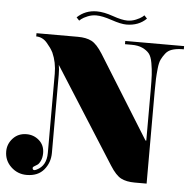

<svg xmlns="http://www.w3.org/2000/svg" viewBox="-165 -890 941 946"><g transform="rotate(5 305.0 -417.0)"><path d="M116 -505V-119Q116 -71 86.5 -35.5Q57 0 1 0Q-44 0 -76.5 -31Q-109 -62 -109 -107Q-109 -144 -83 -172Q-57 -200 -16 -200Q20 -200 46.5 -176.5Q73 -153 73 -114Q73 -92 65.5 -76Q58 -60 50 -55L42 -50Q41 -49 37 -47Q33 -45 30.5 -42.5Q28 -40 28 -37Q28 -27 37 -27Q41 -27 49 -31Q96 -54 96 -117V-509Q96 -565 75 -612Q67 -627 61 -635Q55 -643 44 -656.5Q33 -670 19 -677Q5 -684 -11 -684V-700H194Q235 -700 261.5 -686.5Q288 -673 317 -627L570 -220H574V-466Q574 -517 572.5 -544.5Q571 -572 565.5 -603.5Q560 -635 548 -649.5Q536 -664 514.5 -674Q493 -684 461 -684H428V-700H719V-684H707Q680 -683 660.5 -676.5Q641 -670 629 -654.5Q617 -639 609.5 -623.5Q602 -608 599 -579Q596 -550 595 -527.5Q594 -505 594 -465V-9H535Q494 -9 467.5 -22.5Q441 -36 412 -82L112 -554Q116 -535 116 -505ZM426 -781Q399 -781 352 -797Q305 -813 275 -813Q253 -813 232.5 -804.5Q212 -796 202 -788L193 -780L179 -795Q219 -833 276 -833Q311 -833 356.5 -817Q402 -801 429 -801Q451 -801 471.5 -809.5Q492 -818 502 -826L511 -834L525 -819Q487 -781 426 -781Z"/></g></svg>

Font: Elsie Swash Caps Black
Style: Regular
Weight: 900
Designer: Alejandro Inler
Foundry: Alejandro Inler
Version: 1.001